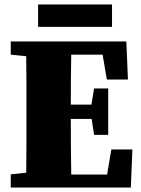

<svg xmlns="http://www.w3.org/2000/svg" viewBox="-20 -837 631 857"><path d="M28 -593V-652H544L551 -482H457L438 -593H298Q297 -538 296.5 -482Q296 -426 296 -370H388L400 -442H463V-235H400L389 -306H296Q296 -240 296.5 -179Q297 -118 298 -58H458L477 -170H571L564 0H28V-59L97 -66Q98 -126 98 -187.5Q98 -249 98 -310V-342Q98 -403 98 -464Q98 -525 97 -586ZM150 -717V-817H480V-717Z"/></svg>

Font: Source Serif Pro Black
Style: Regular
Weight: 900
Designer: Frank Grießhammer
Foundry: Adobe Systems Incorporated
Version: Version 3.001;hotconv 1.0.111;makeotfexe 2.5.65597